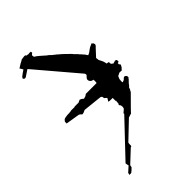

<svg xmlns="http://www.w3.org/2000/svg" viewBox="-42 -520 711 711"><g transform="rotate(45 313.5 -164.5)"><path d="M233.4 -195.3 239.3 -189.5Q244.1 -184.6 249 -184.6Q254.9 -184.6 259.8 -189.5Q263.7 -193.4 263.7 -198.2V-200.2H265.6Q270.5 -202.1 279.3 -200.2H281.2V-198.2V-143.6Q281.2 -142.6 282.2 -141.6L284.2 -139.6Q285.2 -136.7 286.1 -136.7L289.1 -126Q289.1 -125 284.2 -120.1L280.3 -112.3Q281.2 -109.4 283.2 -105.5L285.2 -101.6V-100.6V-95.7V-81.1Q287.1 -81.1 286.1 -62.5Q286.1 -59.6 287.1 -58.6Q287.1 -51.8 288.1 -50.8V-42Q289.1 -29.3 291 -24.4Q293 -19.5 299.8 -15.6H308.6Q316.4 -65.4 317.4 -69.3Q318.4 -74.2 326.2 -81.1L324.2 -89.8Q320.3 -96.7 320.3 -98.6V-99.6L328.1 -172.9Q330.1 -180.7 339.8 -179.7Q347.7 -190.4 349.6 -188.5L357.4 -183.6Q361.3 -180.7 361.3 -183.6Q362.3 -184.6 362.3 -201.2V-203.1H364.3H376H377.9L378.9 -205.1Q379.9 -205.1 380.9 -204.1H386.7Q387.7 -203.1 390.6 -203.1Q392.6 -205.1 396.5 -200.2L402.3 -204.1V-205.1H403.3Q412.1 -207 417 -205.1Q419.9 -205.1 429.7 -192.4Q431.6 -190.4 434.6 -191.4L435.5 -190.4L567.4 -65.4L579.1 -67.4L580.1 -68.4L581.1 -67.4L599.6 -46.9H603.5L607.4 -44.9Q608.4 -54.7 606.4 -56.6L604.5 -58.6Q603.5 -59.6 601.6 -62.5L599.6 -64.5L592.8 -71.3L585.9 -72.3L585 -73.2H584L539.1 -121.1V-122.1Q538.1 -126 535.2 -126Q522.5 -126 521.5 -127H520.5L519.5 -127.9L457 -193.4L456.1 -194.3Q455.1 -195.3 455.1 -198.2Q454.1 -199.2 454.1 -201.2L452.1 -205.1Q453.1 -208 451.2 -210Q445.3 -214.8 401.4 -258.8L397.5 -262.7L394.5 -265.6L392.6 -266.6L390.6 -267.6L388.7 -268.6Q388.7 -269.5 387.7 -269.5Q386.7 -269.5 385.7 -270.5L383.8 -271.5L377.9 -273.4L372.1 -279.3Q369.1 -280.3 361.3 -288.1L357.4 -292L355.5 -293.9L353.5 -294.9L351.6 -296.9Q347.7 -300.8 340.8 -296.9Q335.9 -292 336.9 -289.1Q336.9 -286.1 342.8 -280.3H343.8L346.7 -272.5L347.7 -270.5L344.7 -269.5Q343.8 -268.6 329.1 -270.5Q329.1 -271.5 320.3 -274.4L319.3 -275.4L313.5 -287.1Q313.5 -296.9 314.5 -297.9L305.7 -306.6Q297.9 -311.5 293.9 -311.5L292 -309.6V-307.6H290H286.1H284.2V-309.6L282.2 -313.5Q280.3 -315.4 272.5 -312.5L270.5 -306.6L271.5 -304.7Q271.5 -302.7 272.5 -301.8L273.4 -296.9Q275.4 -294.9 271.5 -292Q270.5 -289.1 267.6 -288.1Q266.6 -287.1 264.6 -287.1H259.8H258.8Q256.8 -285.2 256.8 -279.3V-277.3H254.9Q247.1 -275.4 244.1 -274.4Q236.3 -271.5 235.4 -270.5L225.6 -265.6H224.6L215.8 -264.6L214.8 -263.7L213.9 -264.6L186.5 -290L183.6 -293L180.7 -295.9Q178.7 -295.9 177.7 -296.9Q176.8 -297.9 175.8 -297.9Q173.8 -297.9 172.9 -296.9Q169.9 -296.9 168.9 -295.9V-294.9Q168 -292 164.1 -292L165 -288.1Q166 -287.1 166 -286.1Q166 -285.2 167 -284.2Q169.9 -275.4 178.7 -264.6Q182.6 -260.7 185.5 -252.9L186.5 -251L184.6 -250L183.6 -249L177.7 -245.1L175.8 -244.1L172.9 -241.2L168.9 -237.3L167 -236.3L162.1 -231.4L160.2 -229.5L158.2 -228.5Q156.2 -226.6 155.3 -225.6L152.3 -222.7L146.5 -216.8L144.5 -214.8Q142.6 -213.9 141.6 -212.9L136.7 -208Q112.3 -183.6 102.5 -170.9L100.6 -168.9Q99.6 -168 99.6 -167L97.7 -165Q97.7 -164.1 96.7 -164.1L95.7 -162.1L93.8 -160.2Q92.8 -158.2 90.8 -156.2L85 -150.4Q81.1 -146.5 79.1 -142.6Q54.7 -116.2 48.8 -105.5L47.9 -104.5H46.9L40 -103.5H39.1L38.1 -104.5L33.2 -110.4Q32.2 -111.3 26.4 -109.4V-99.6L27.3 -98.6L25.4 -88.9V-87.9L24.4 -86.9H23.4L21.5 -85V-79.1L23.4 -65.4Q25.4 -63.5 31.2 -51.8Q32.2 -50.8 41 -36.1L46.9 -40Q49.8 -41 51.8 -43L53.7 -43.9L54.7 -43Q58.6 -37.1 60.5 -34.2Q62.5 -31.2 69.3 -22.5Q74.2 -17.6 77.1 -18.6Q84 -23.4 80.1 -30.3Q66.4 -51.8 64.5 -53.7L63.5 -55.7L64.5 -56.6L226.6 -194.3H227.5Z"/></g></svg>

Font: My Font
Style: x-wing-ships
Weight: 500
Version: Version 0.001